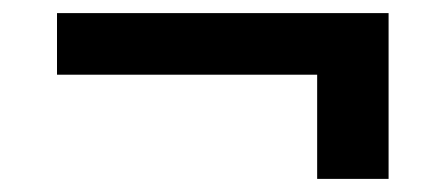

<svg xmlns="http://www.w3.org/2000/svg" viewBox="-20 -429 680 293"><path d="M573 -156V-409H67V-315H464V-156Z"/></svg>

Font: LT Wave Alt Medium
Style: Regular
Weight: 500
Designer: Daniel Lyons
Version: Version 2.5 (Glyphs App)